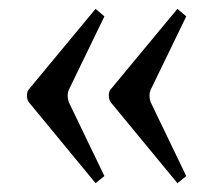

<svg xmlns="http://www.w3.org/2000/svg" viewBox="-20 -455 482 434"><path d="M46 -223Q41 -229 41 -239Q41 -249 46 -254L196 -435L216 -418L137 -255Q133 -248 133 -239Q133 -229 137 -221L216 -57L196 -41ZM231 -223Q226 -229 226 -239Q226 -249 231 -254L381 -435L401 -418L322 -255Q318 -248 318 -239Q318 -229 322 -221L401 -57L381 -41Z"/></svg>

Font: Heuristica
Style: Regular
Weight: 400
Version: Version 1.0.1 ; ttfautohint (v1.4.1)